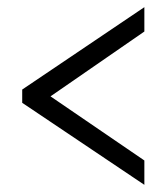

<svg xmlns="http://www.w3.org/2000/svg" viewBox="-20 -626 465 536"><path d="M383 -110 42 -339V-376L383 -606V-538L121 -357L383 -178Z"/></svg>

Font: Noto Serif Tamil ExtraCondensed Medium
Style: Regular
Weight: 500
Width: 2
Designer: Indian Type Foundry, Tom Grace, and the Monotype Design Team
Foundry: Monotype Imaging Inc.
Version: Version 2.004; ttfautohint (v1.8.4.7-5d5b)